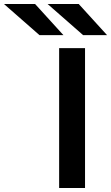

<svg xmlns="http://www.w3.org/2000/svg" viewBox="-213 -941 556 961"><path d="M83 0V-700H212.6V0ZM-15.2 -765 -193.2 -921H-37.4L104.6 -765ZM203.2 -765 25.2 -921H181L323 -765Z"/></svg>

Font: Overpass
Style: Regular
Weight: 400
Designer: Delve Withrington, Dave Bailey, Thomas Jockin
Foundry: Delve Fonts LLC
Version: Version 4.000